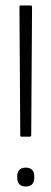

<svg xmlns="http://www.w3.org/2000/svg" viewBox="-20 -675 188 701"><path d="M58 -176Q54 -176 54 -182L51 -649Q51 -655 55 -655H92Q97 -655 97 -649L94 -182Q94 -176 89 -176ZM74 6Q59 6 51 -2Q43 -10 43 -25V-32Q43 -47 51 -55Q59 -63 74 -63Q89 -63 97 -55Q105 -47 105 -32V-25Q105 -10 97 -2Q89 6 74 6Z"/></svg>

Font: Sofia Sans Extra Condensed Light
Style: Regular
Weight: 300
Designer: Botio Nikoltchev, Ani Petrova
Foundry: lettersoup
Version: Version 4.101